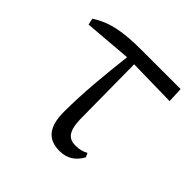

<svg xmlns="http://www.w3.org/2000/svg" viewBox="-143 -646 789 789"><g transform="rotate(45 252.0 -251.0)"><path d="M305 15C350 15 379 -6 400 -43L392 -61C376 -52 359 -47 336 -47C299 -47 275 -65 273 -137L270 -454L480 -450L477 -517H251C140 -517 76 -504 16 -465L22 -437L229 -454C216 -344 204 -221 204 -112C204 -20 241 15 305 15Z"/></g></svg>

Font: Harano Aji Mincho KR
Style: Regular
Weight: 400
Foundry: Masamichi Hosoda
Version: HaranoAjiMinchoKR-Regular version 20230610;ttx 4.39.4